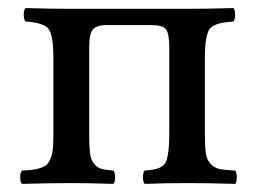

<svg xmlns="http://www.w3.org/2000/svg" viewBox="-20 -452 634 474"><path d="M34.2 2Q29.8 -2.4 29.8 -14.4Q29.8 -26.4 34.2 -30.8Q52.2 -31.7 62.5 -33.2Q72.8 -34.7 82.8 -38.3Q92.8 -42 97.4 -47.6Q102.1 -53.2 106 -63.7Q109.9 -74.2 110.8 -87.9Q111.8 -101.6 111.8 -123V-307.1Q111.8 -364.7 100.1 -380.4Q88.4 -396 43 -398.9Q38.6 -403.3 38.6 -415.5Q38.6 -427.7 43 -432.1Q107.4 -430.2 155.8 -430.2H441.9Q489.7 -430.2 556.2 -432.1Q560.5 -427.7 560.5 -415.5Q560.5 -403.3 556.2 -398.9Q536.6 -397.5 525.4 -395Q514.2 -392.6 505.4 -387.5Q496.6 -382.3 492.9 -371.3Q489.3 -360.4 487.5 -345.9Q485.8 -331.5 485.8 -307.1V-123Q485.8 -90.8 488 -74.5Q490.2 -58.1 499.5 -47.9Q508.8 -37.6 521.5 -34.9Q534.2 -32.2 561 -30.8Q564.5 -26.4 564.5 -14.4Q564.5 -2.4 561 2Q499.5 0 441.9 0Q386.7 0 336.9 2Q333 -2.4 333 -14.4Q333 -26.4 336.9 -30.8Q353.5 -32.2 362.5 -34.2Q371.6 -36.1 379.6 -41Q387.7 -45.9 391.1 -56.4Q394.5 -66.9 396.2 -82.3Q397.9 -97.7 397.9 -123V-334Q397.9 -369.6 389.6 -379.9Q381.3 -390.1 354 -390.1H244.1Q218.3 -390.1 209.2 -379.2Q200.2 -368.2 200.2 -334V-123Q200.2 -91.3 202.1 -74.5Q204.1 -57.6 211.9 -48.1Q219.7 -38.6 229.2 -35.6Q238.8 -32.7 259.8 -30.8Q264.2 -26.4 264.2 -14.4Q264.2 -2.4 259.8 2Q202.1 0 155.8 0Q98.6 0 34.2 2Z"/></svg>

Font: Common Serif News
Style: Regular
Weight: 450
Designer: Philipp H. Poll, Khaled Hosny
Foundry: Stefan Peev, Context Ltd.
Version: Version 1.026